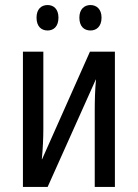

<svg xmlns="http://www.w3.org/2000/svg" viewBox="-20 -742 547 762"><path d="M125 -672C125 -637 144 -621 169 -621C193 -621 212 -637 212 -672C212 -706 193 -722 169 -722C144 -722 125 -706 125 -672ZM295 -672C295 -637 314 -621 339 -621C363 -621 383 -637 383 -672C383 -706 363 -722 339 -722C315 -722 295 -706 295 -672ZM71 0H169L360 -426H361C357 -386 356 -341 356 -303V0H436V-537H337L147 -110H146C150 -150 152 -195 152 -230V-537H71Z"/></svg>

Font: Noto Sans Condensed
Style: Regular
Weight: 400
Width: 3
Designer: Monotype Design Team
Foundry: Monotype Imaging Inc.
Version: Version 2.013